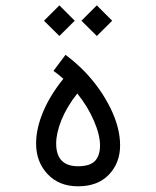

<svg xmlns="http://www.w3.org/2000/svg" viewBox="-20 -668 570 701"><path d="M262.2 -326.7Q223.6 -277.8 204.3 -229.7Q185.1 -181.6 185.1 -144Q185.1 -61 265.1 -61Q308.1 -61 326.7 -80.3Q345.2 -99.6 345.2 -137.2Q345.2 -175.3 322.8 -227.3Q300.3 -279.3 262.2 -326.7ZM211.4 -380.4Q193.8 -396 175.3 -409.2L219.2 -467.8Q257.8 -439 290 -405.8Q348.1 -344.7 383.3 -273.2Q418.5 -201.7 418.5 -137.2Q418.5 -73.2 377.7 -30.5Q336.9 12.2 265.1 12.2Q195.3 12.2 153.6 -32.5Q111.8 -77.1 111.8 -144Q111.8 -198.7 137.5 -259.8Q163.1 -320.8 211.4 -380.4ZM277.3 -592.3 333.5 -648.4 389.6 -592.3 333.5 -536.6ZM140.6 -592.3 196.8 -648.4 252.9 -592.3 196.8 -536.6Z"/></svg>

Font: AzarMehrMonospaced
Style: SerifBold
Weight: 1
Designer: Amin Abedi
Version: Version 1.00